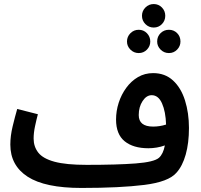

<svg xmlns="http://www.w3.org/2000/svg" viewBox="-20 -907 993 948"><path d="M382 21Q202 21 116.5 -34.5Q31 -90 31 -193Q31 -236 42.5 -283.5Q54 -331 65 -369L167 -343Q160 -317 153 -284Q146 -251 146 -223Q146 -183 169 -153.5Q192 -124 249 -108.5Q306 -93 408 -93Q559 -93 650 -100Q741 -107 765 -128Q786 -147 794 -189Q775 -182 754 -178.5Q733 -175 713 -175Q638 -175 595.5 -209.5Q553 -244 553 -317Q553 -359 566 -399.5Q579 -440 603.5 -473.5Q628 -507 661.5 -526.5Q695 -546 736 -546Q795 -546 834.5 -509.5Q874 -473 893.5 -411Q913 -349 913 -275Q913 -201 897 -144Q881 -87 851 -54Q812 -9 692.5 6Q573 21 382 21ZM665 -339Q665 -282 736 -282Q769 -282 800 -292Q798 -356 780 -396.5Q762 -437 729 -437Q703 -437 684 -408Q665 -379 665 -339ZM739 -771Q715 -771 698 -788Q681 -805 681 -829Q681 -853 698 -870Q715 -887 739 -887Q763 -887 779.5 -870Q796 -853 796 -829Q796 -805 779.5 -788Q763 -771 739 -771ZM665 -645Q641 -645 624 -662Q607 -679 607 -702Q607 -726 624 -743Q641 -760 665 -760Q689 -760 705.5 -743Q722 -726 722 -702Q722 -679 705.5 -662Q689 -645 665 -645ZM814 -645Q790 -645 773 -662Q756 -679 756 -702Q756 -727 773 -743.5Q790 -760 814 -760Q838 -760 854.5 -743.5Q871 -727 871 -702Q871 -679 854.5 -662Q838 -645 814 -645Z"/></svg>

Font: Noto Sans Arabic UI SmCn SmBd
Style: Regular
Weight: 600
Width: 4
Designer: Monotype Design Team, Nadine Chahine and Nizar Qandah
Foundry: Monotype Imaging Inc.
Version: Version 2.010; ttfautohint (v1.8.4.7-5d5b)